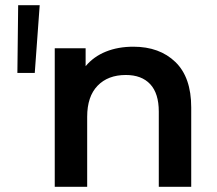

<svg xmlns="http://www.w3.org/2000/svg" viewBox="-20 -720 835 740"><path d="M50 -700H133L114 -439H47ZM717 -306V0H592V-290Q592 -360 559 -395.5Q526 -431 465 -431Q396 -431 356 -389.5Q316 -348 316 -270V0H191V-534H310V-465Q341 -502 388 -521Q435 -540 494 -540Q595 -540 656 -481Q717 -422 717 -306Z"/></svg>

Font: Montserrat Alternates SemiBold
Style: Regular
Weight: 600
Designer: Julieta Ulanovsky
Foundry: Julieta Ulanovsky
Version: Version 7.200